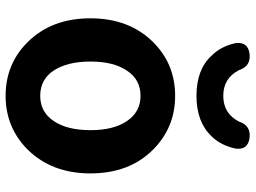

<svg xmlns="http://www.w3.org/2000/svg" viewBox="-130 -742 887 666"><g transform="rotate(90 313.0 -409.5)"><path d="M313 14Q202 14 126 -63Q44 -146 44 -280Q44 -414 126 -497Q202 -574 313 -574Q423 -574 500 -497Q582 -415 582 -280Q582 -147 500 -63Q423 14 313 14ZM313 -106Q369 -106 400.5 -153Q432 -200 432 -280Q432 -360 401 -406Q369 -454 313 -454Q256 -454 225 -406Q194 -360 194 -280.5Q194 -201 225 -153Q256 -106 313 -106ZM313 -648Q221 -648 173 -701Q141 -733 130 -784Q125 -826 166 -832Q210 -838 224 -795Q252 -741 313 -741Q374 -741 402 -795Q416 -838 460 -832Q501 -826 496 -784Q485 -733 454 -701Q404 -648 313 -648Z"/></g></svg>

Font: GenSenRounded2 TW B
Style: Regular
Weight: 700
Version: Version 2.000;PS 2;hotconv 16.6.51;makeotf.lib2.5.65220 DEVE